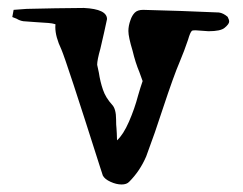

<svg xmlns="http://www.w3.org/2000/svg" viewBox="-20 -457 626 495"><path d="M293.5 18.6Q279.8 18.6 264.9 11.7Q250 4.9 245.1 -4.4L237.8 -26.9Q150.9 -300.3 138.2 -329.6Q122.6 -362.3 122.6 -387.2L123 -395Q123 -394.5 122.6 -394.5Q121.6 -394.5 119.1 -395.5Q112.8 -397.9 72.8 -399.9L40 -402.3Q30.8 -403.8 22.9 -408.7L11.7 -413.1L15.1 -431.6L48.8 -434.1Q123 -436 196.3 -436.5Q255.9 -433.6 255.9 -407.7Q249.5 -377 238.8 -331.5Q230.5 -302.2 230.5 -290Q232.9 -280.3 234.9 -269.5Q238.3 -246.6 245.4 -225.8Q252.4 -205.1 269 -187Q279.3 -176.3 279.3 -148.9Q279.3 -133.8 280.3 -126.5Q281.2 -115.7 281.7 -95.2Q297.9 -109.9 312.5 -143.3Q327.1 -176.8 335.9 -210.4Q341.8 -231 347.7 -248L339.4 -271Q329.1 -295.4 321.8 -326.2Q311 -361.8 311 -377Q311 -390.6 316.4 -405.3Q320.3 -417 327.4 -424.3Q334.5 -431.6 349.1 -431.6Q446.8 -429.2 544.4 -424.8Q555.7 -423.3 566.9 -413.6Q570.8 -406.2 570.8 -401.4Q570.8 -395 559.1 -385.3Q548.8 -376.5 517.6 -376.5Q513.2 -376.5 483.9 -378.9Q476.1 -378.9 474.6 -377.4Q470.2 -373.5 464.8 -354.5Q455.1 -325.7 443.4 -297.9Q428.2 -262.7 399.9 -177.2Q379.9 -115.2 356.9 -53.7Q340.8 -16.1 313 11.7Q306.6 18.6 293.5 18.6Z"/></svg>

Font: X Typewriter
Style: Regular
Weight: 400
Monospace: yes
Designer: GGBot
Version: 0.50